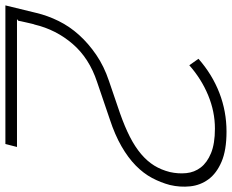

<svg xmlns="http://www.w3.org/2000/svg" viewBox="-108 -766 860 712"><g transform="rotate(90 322.0 -410.0)"><path d="M652 -610Q643 -576 626 -544Q609 -512 580 -483.5Q551 -455 508.5 -430.5Q466 -406 408 -387L270 -340Q182 -311 129 -249.5Q76 -188 57 -108Q56 -107 54 -98Q52 -89 49.5 -78.5Q47 -68 45 -58.5Q43 -49 43 -48L37 -43H511L500 0H-14L14 -115Q24 -157 44 -197.5Q64 -238 95.5 -273Q127 -308 169.5 -337Q212 -366 266 -384L386 -425Q437 -443 474 -462Q511 -481 537.5 -503.5Q564 -526 580 -552Q596 -578 604 -610Q611 -641 608 -671Q605 -701 587 -724.5Q569 -748 534 -762.5Q499 -777 443 -777Q380 -777 319.5 -752Q259 -727 208 -682L184 -716Q242 -767 310.5 -793.5Q379 -820 454 -820Q523 -820 566 -801.5Q609 -783 631 -753Q653 -723 657 -685.5Q661 -648 652 -610Z"/></g></svg>

Font: TypoPRO Sinkin Sans
Style: 200 X Light Italic
Weight: 200
Italic angle: -112°
Designer: Keith Bates
Foundry: K-Type
Version: Sinkin Sans (version 1.0)  by Keith Bates   •   © 2014   www